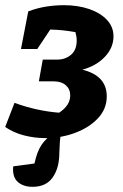

<svg xmlns="http://www.w3.org/2000/svg" viewBox="-31 -521 473 741"><path d="M144 12Q102 12 61.5 1.5Q21 -9 -11 -31L25 -124Q110 -93 197 -86Q240 -114 240 -153Q240 -177 223 -192Q206 -207 177 -207H119L134 -291H190Q221 -291 243 -309.5Q265 -328 265 -365Q265 -380 260 -397Q210 -406 163 -407L113 -332H50L78 -477Q112 -490 147 -495.5Q182 -501 215 -501Q270 -501 313.5 -486Q357 -471 382 -444Q407 -417 407 -381Q407 -337 374 -302Q341 -267 287 -252Q381 -229 381 -149Q381 -101 347.5 -65Q314 -29 259.5 -8.5Q205 12 144 12ZM95 200Q58 200 37 180.5Q16 161 20 121L102 110Q112 64 129 38.5Q146 13 178 -9H205Q201 10 200 27.5Q199 45 198 69Q198 127 172.5 163.5Q147 200 95 200Z"/></svg>

Font: Piazzolla
Style: Bold Italic
Weight: 700
Italic angle: -11.3°
Designer: Juan Pablo del Peral
Foundry: Huerta Tipografica
Version: Version 1.330